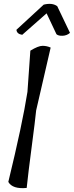

<svg xmlns="http://www.w3.org/2000/svg" viewBox="-20 -972 382 993"><path d="M65 -818 206 -948Q250 -959 276 -940L342 -802Q326 -788 304 -787Q282 -786 272 -795L221 -903L95 -792Q67 -796 65 -818ZM137 -710Q178 -735 200 -735Q222 -735 242 -726L167 -401Q162 -350 144 -213.5Q126 -77 118 0Q45 7 23 -31Q96 -331 122 -497Z"/></svg>

Font: Tillana
Style: Regular
Weight: 400
Designer: Lipi Raval (Devanagari, Latin), Jonny Pinhorn (Latin)
Foundry: Indian Type Foundry
Version: Version 2.003;PS 1.0;hotconv 1.0.79;makeotf.lib2.5.61930; tt